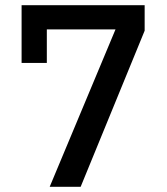

<svg xmlns="http://www.w3.org/2000/svg" viewBox="-20 -718 640 738"><path d="M171 0 424 -605H160V-476H63V-698H536V-600L290 0Z"/></svg>

Font: IBM Plex Sans Hebrew Medm
Style: Regular
Weight: 500
Designer: Mike Abbink, Paul van der Laan, Pieter van Rosmalen, Yanek Iontef
Foundry: Bold Monday
Version: Version 1.3